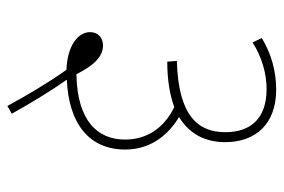

<svg xmlns="http://www.w3.org/2000/svg" viewBox="-144 -528 768 520"><g transform="rotate(90 240.0 -268.0)"><path d="M83 -593 95 -568C135 -594 181 -606 221 -606C300 -606 338 -564 338 -494C338 -423 297 -367 145 -363L147 -337C197 -337 237 -344 270 -356C328 -328 358 -280 358 -223C358 -147 306 -93 181 -91C159 -135 135 -163 103 -163C82 -163 67 -149 67 -128C67 -94 106 -66 169 -64C206 -12 238 43 267 96L288 84C260 34 230 -16 196 -65C314 -70 385 -125 385 -223C385 -282 356 -333 297 -369C343 -397 365 -440 365 -494C365 -578 314 -632 223 -632C173 -632 126 -619 83 -593Z"/></g></svg>

Font: Noto Sans Devanagari SemiCondensed Thin
Style: Regular
Weight: 100
Width: 4
Designer: Jelle Bosma - Monotype Design Team
Foundry: Monotype Imaging Inc.
Version: Version 2.004